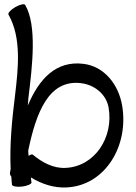

<svg xmlns="http://www.w3.org/2000/svg" viewBox="-20 -845 628 884"><path d="M19 -778C80 -670 64 -531 49 -404C35 -292 24 -179 29 -67C28 -61 27 -56 26 -50C25 -44 27 -38 32 -32C33 -20 34 -7 35 5C36 13 57 17 82 14C106 11 126 2 125 -5C124 -13 123 -21 122 -28C172 2 228 21 286 18C464 10 575 -174 542 -361C525 -457 460 -539 365 -551C238 -567 160 -482 108 -359C109 -371 110 -384 111 -396C129 -542 151 -728 96 -822C93 -829 72 -825 50 -812C29 -800 15 -784 19 -778ZM131 -133C127 -136 120 -133 112 -127C111 -135 110 -143 110 -152C146 -324 203 -481 354 -462C416 -454 469 -411 480 -350C504 -212 416 -78 282 -72C226 -69 174 -97 131 -133Z"/></svg>

Font: Nupuram
Style: Regular
Weight: 400
Designer: Santhosh Thottingal (santhosh.thottingal@gmail.com)
Foundry: SMC
Version: Version 1.000